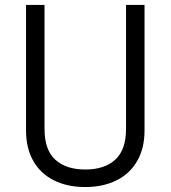

<svg xmlns="http://www.w3.org/2000/svg" viewBox="-20 -751 694 781"><path d="M85.9 -220.2V-731H161.1V-227.1Q161.1 -140.6 205.3 -101.1Q249.5 -61.5 326.7 -61.5Q405.8 -61.5 449.2 -101.8Q492.7 -142.1 492.7 -227.1V-731H567.9V-220.2Q567.9 -147.9 538.1 -96.2Q508.3 -44.4 453.9 -17.3Q399.4 9.8 326.7 9.8Q253.4 9.8 199 -17.6Q144.5 -44.9 115.2 -96.7Q85.9 -148.4 85.9 -220.2Z"/></svg>

Font: Glacial Indifference
Style: Regular
Weight: 400
Designer: Alfredo Marco Pradil
Foundry: Alfredo Marco Pradil
Version: Version 1.312